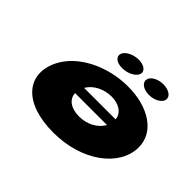

<svg xmlns="http://www.w3.org/2000/svg" viewBox="-124 -769 992 992"><g transform="rotate(45 372.0 -272.5)"><path d="M396 -562C357 -562 318.1 -543 308.3 -518C298.3 -492 322.9 -470 364.9 -470C406.9 -470 447.3 -492 454.3 -518C460.1 -543 434 -562 396 -562ZM575 -562C537 -562 501.1 -543 496.3 -518C490.3 -492 518.9 -470 560.9 -470C602.9 -470 639.3 -492 641.3 -518C644.1 -543 614 -562 575 -562ZM528.6 -259H298.6C323.2 -302 376.2 -328 431.2 -328C484.2 -328 525.2 -302 528.6 -259ZM284.7 -207H517.7C495.2 -165 443.8 -136 384.8 -136C322.8 -136 286.2 -165 284.7 -207ZM102.6 -239C38.5 -101 129.4 17 349.4 17C558.4 17 713.5 -101 715.6 -239C717.3 -355 601 -425 455 -425C307 -425 157.3 -355 102.6 -239Z"/></g></svg>

Font: Hussar Milosc
Style: Obl
Weight: 700
Foundry: Cannot Into Space Fonts
Version: Version 1.02